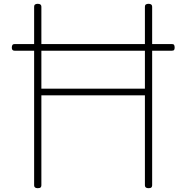

<svg xmlns="http://www.w3.org/2000/svg" viewBox="-20 -973 977 1007"><path d="M178 14Q159 14 159 -1V-938Q159 -946 164 -949.5Q169 -953 178 -953Q197 -953 197 -938V-508H740V-938Q740 -946 745 -949.5Q750 -953 759 -953Q778 -953 778 -938V-1Q778 6 774 10Q770 14 759 14Q740 14 740 -1V-473H197V-1Q197 6 193 10Q189 14 178 14ZM57 -707Q49 -707 45.5 -711Q42 -715 42 -723Q42 -733 45.5 -737.5Q49 -742 57 -742H881Q890 -742 893 -737.5Q896 -733 896 -723Q896 -715 893 -711Q890 -707 881 -707Z"/></svg>

Font: Playwrite US Modern Thin
Style: Regular
Weight: 250
Designer: Veronika Burian, José Scaglione
Foundry: TypeTogether
Version: Version 1.003